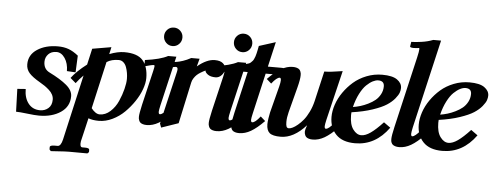

<svg xmlns="http://www.w3.org/2000/svg" viewBox="-56 -853 3209 1242"><g transform="rotate(5 1548.0 -232.0)"><path d="M212.4 12.2Q185.5 12.2 135.5 6.1Q85.4 0 62.5 0L57.6 -147.9L111.8 -151.9Q111.8 -94.2 139.6 -58.6Q167.5 -22.9 215.8 -22.9Q247.1 -22.9 269.5 -42.2Q292 -61.5 292 -98.6Q292 -115.2 283.9 -130.9Q275.9 -146.5 261 -159.7Q246.1 -172.9 232.7 -182.4Q219.2 -191.9 200.2 -202.6Q149.4 -231.9 128.7 -255.9Q107.9 -279.8 107.9 -312Q107.9 -374 162.1 -409.4Q216.3 -444.8 295.9 -444.8Q334.5 -444.8 365.2 -433.6Q396 -422.4 428.7 -396L423.8 -287.1L367.2 -290.5Q367.2 -340.3 344.5 -374Q321.8 -407.7 289.6 -407.7Q255.9 -407.7 236.6 -387.2Q217.3 -366.7 217.3 -337.9Q217.3 -290.5 256.3 -271.5Q328.6 -235.8 368.7 -202.1Q408.7 -168.5 408.7 -130.4Q408.7 -63.5 352.8 -25.6Q296.9 12.2 212.4 12.2Z M493.7 -343.8 517.6 -448.7 640.6 -469.7 630.4 -423.8Q683.6 -444.8 727.5 -444.8Q812.5 -444.8 847.7 -404.1Q882.8 -363.3 882.8 -289.6Q882.8 -257.8 868.4 -217.5Q854 -177.2 827.1 -137.2Q800.3 -97.2 766.1 -63.5Q731.9 -29.8 688.2 -8.8Q644.5 12.2 600.6 12.2Q560.1 12.2 532.7 1.5Q526.4 31.2 512.9 86.4Q499.5 141.6 497.1 153.3Q495.6 160.2 495.6 168.5Q495.6 192.4 508.3 192.4H526.9Q555.2 192.4 555.2 204.1V219.2L545.4 228.5Q545.4 228 425.3 228Q403.3 228 356 231.4L308.6 234.4L299.3 224.1V209Q299.3 196.8 330.6 196.8H349.6Q370.6 196.8 380.9 151.9L477.1 -271.5Q449.2 -243.7 430.2 -217.8L394.5 -248.5Q428.2 -293.9 493.7 -343.8ZM758.3 -273.9Q758.3 -293.5 755.1 -312.3Q752 -331.1 745.4 -349.6Q738.8 -368.2 725.8 -379.6Q712.9 -391.1 695.3 -391.1Q648.4 -391.1 617.2 -370.6L547.9 -65.4Q575.7 -29.8 602.5 -29.8Q639.6 -29.8 671.1 -58.3Q702.6 -86.9 720.7 -127.9Q738.8 -168.9 748.5 -208Q758.3 -247.1 758.3 -273.9Z M991 -528.8Q973.6 -546.4 973.6 -571.3Q973.6 -596.2 991 -613.8Q1008.3 -631.3 1033.2 -631.3Q1058.1 -631.3 1075.4 -613.8Q1092.8 -596.2 1092.8 -571.3Q1092.8 -546.4 1075.4 -528.8Q1058.1 -511.2 1033.2 -511.2Q1008.3 -511.2 991 -528.8ZM911.6 12.2Q897 12.2 886.2 8.8Q875.5 5.4 870.1 0.5Q864.7 -4.4 861.6 -11.7Q858.4 -19 857.7 -24.4Q856.9 -29.8 856.9 -36.6Q856.9 -56.2 870.6 -116.7L922.9 -337.9Q929.2 -364.7 929.2 -372.1Q929.2 -378.4 924.8 -378.4Q908.7 -377.9 863.3 -364.7L863.8 -405.8Q962.9 -418.9 1011.2 -444.8H1064.5L989.3 -123Q981.9 -90.3 981.9 -81.1Q981.9 -64.9 990.2 -64.9Q1009.3 -64.9 1042.5 -107.4L1073.2 -80.1Q1025.9 -31.7 988 -9.8Q950.2 12.2 911.6 12.2Z M1174.8 -287.1 1116.7 -17.6 1006.3 20.5 996.6 -4.9 1076.7 -347.2Q1079.1 -357.4 1079.1 -364.3Q1079.1 -378.9 1066.4 -378.9Q1061.5 -378.9 1053.5 -377Q1045.4 -375 1033.2 -371.3Q1021 -367.7 1012.2 -365.7L1021.5 -406.7Q1052.7 -409.2 1069.1 -411.6Q1085.4 -414.1 1109.9 -422.1Q1134.3 -430.2 1161.1 -444.8H1215.3L1201.7 -394Q1263.2 -444.8 1314.5 -444.8Q1350.1 -444.8 1367.7 -429.4Q1385.3 -414.1 1385.3 -394Q1385.3 -372.1 1368.2 -353Q1351.1 -334 1328.1 -334Q1295.9 -334 1278.1 -346.9Q1260.3 -359.9 1260.3 -372.1Q1252.9 -368.7 1246.8 -365.7Q1240.7 -362.8 1227.8 -354.7Q1214.8 -346.7 1205.3 -337.9Q1195.8 -329.1 1186.8 -315.4Q1177.7 -301.8 1174.8 -287.1Z M1444.6 -528.8Q1427.2 -546.4 1427.2 -571.3Q1427.2 -596.2 1444.6 -613.8Q1461.9 -631.3 1486.8 -631.3Q1511.7 -631.3 1529.1 -613.8Q1546.4 -596.2 1546.4 -571.3Q1546.4 -546.4 1529.1 -528.8Q1511.7 -511.2 1486.8 -511.2Q1461.9 -511.2 1444.6 -528.8ZM1365.2 12.2Q1350.6 12.2 1339.8 8.8Q1329.1 5.4 1323.7 0.5Q1318.4 -4.4 1315.2 -11.7Q1312 -19 1311.3 -24.4Q1310.5 -29.8 1310.5 -36.6Q1310.5 -56.2 1324.2 -116.7L1376.5 -337.9Q1382.8 -364.7 1382.8 -372.1Q1382.8 -378.4 1378.4 -378.4Q1362.3 -377.9 1316.9 -364.7L1317.4 -405.8Q1416.5 -418.9 1464.8 -444.8H1518.1L1442.9 -123Q1435.5 -90.3 1435.5 -81.1Q1435.5 -64.9 1443.8 -64.9Q1462.9 -64.9 1496.1 -107.4L1526.9 -80.1Q1479.5 -31.7 1441.7 -9.8Q1403.8 12.2 1365.2 12.2Z M1470.2 -116.7 1532.7 -386.2H1463.4L1473.6 -432.6Q1487.3 -432.6 1498.5 -433.6Q1509.8 -434.6 1519.3 -437.5Q1528.8 -440.4 1535.9 -442.6Q1543 -444.8 1549.1 -451.2Q1555.2 -457.5 1559.3 -461.7Q1563.5 -465.8 1567.6 -475.8Q1571.8 -485.8 1574.2 -491.9Q1576.7 -498 1579.8 -512Q1583 -525.9 1584.7 -534.4Q1586.4 -543 1589.8 -560.5L1697.3 -594.7L1659.7 -432.6H1746.6Q1774.4 -432.6 1774.4 -424.3L1769.5 -402.3Q1768.1 -394.5 1753.4 -390.4Q1738.8 -386.2 1722.7 -386.2H1649.4L1588.9 -123Q1581.5 -91.3 1581.5 -81.1Q1581.5 -64.9 1589.8 -64.9Q1608.9 -64.9 1642.1 -107.4L1672.9 -80.1Q1625.5 -31.7 1587.6 -9.8Q1549.8 12.2 1511.2 12.2Q1496.6 12.2 1485.8 8.8Q1475.1 5.4 1469.7 0.5Q1464.4 -4.4 1461.2 -11.7Q1458 -19 1457.3 -24.4Q1456.5 -29.8 1456.5 -36.6Q1456.5 -57.6 1470.2 -116.7Z M1862.3 -315.9 1819.3 -150.9Q1810.1 -115.2 1810.1 -86.4Q1810.1 -65.4 1814.2 -56.2Q1818.4 -46.9 1829.6 -46.9Q1839.4 -46.9 1853.8 -53.7Q1868.2 -60.5 1886.7 -75.9Q1905.3 -91.3 1922.6 -112.5Q1939.9 -133.8 1955.8 -166.5Q1971.7 -199.2 1980.5 -236.3L2025.9 -432.6Q2065.4 -432.6 2144.5 -445.8L2066.9 -123Q2059.6 -90.3 2059.6 -81.1Q2059.6 -64.9 2067.9 -64.9Q2086.9 -64.9 2120.1 -107.4L2150.9 -80.1Q2103.5 -31.7 2065.7 -9.8Q2027.8 12.2 1989.3 12.2Q1974.6 12.2 1963.9 8.8Q1953.1 5.4 1947.8 0.5Q1942.4 -4.4 1939.2 -11.7Q1936 -19 1935.3 -24.4Q1934.6 -29.8 1934.6 -36.6Q1934.6 -46.9 1945.8 -77.1Q1865.7 12.2 1781.2 12.2Q1729 12.2 1709 -4.9Q1689 -22 1689 -61.5Q1689 -74.7 1692.6 -100.1Q1696.3 -125.5 1699.7 -138.7L1743.7 -309.6Q1751 -337.9 1751 -351.6Q1751 -367.7 1742.7 -367.7Q1723.6 -367.7 1690.4 -325.2L1659.7 -352.5Q1707 -400.9 1744.9 -422.9Q1782.7 -444.8 1821.3 -444.8Q1835.9 -444.8 1846.7 -441.4Q1857.4 -438 1862.8 -433.1Q1868.2 -428.2 1871.3 -420.9Q1874.5 -413.6 1875.2 -408.2Q1876 -402.8 1876 -396Q1876 -368.7 1862.3 -315.9Z M2418 -370.6Q2418 -406.2 2379.4 -406.2Q2363.3 -406.2 2344 -396.5Q2324.7 -386.7 2303.5 -366.5Q2282.2 -346.2 2262.5 -308.1Q2242.7 -270 2230.5 -220.2Q2254.9 -224.1 2278.6 -231.2Q2302.2 -238.3 2328.1 -251Q2354 -263.7 2373.3 -279.5Q2392.6 -295.4 2405.3 -319.3Q2418 -343.3 2418 -370.6ZM2529.8 -369.6Q2529.8 -356 2524.4 -339.8Q2519 -323.7 2499.8 -300Q2480.5 -276.4 2449.2 -256.1Q2418 -235.8 2359.4 -216.1Q2300.8 -196.3 2224.1 -185.5Q2223.1 -178.2 2223.1 -166.5Q2223.1 -106.4 2246.6 -74.7Q2270 -43 2299.8 -43Q2326.7 -43 2360.1 -66.4Q2393.6 -89.8 2439.5 -139.2L2482.9 -107.9Q2396.5 12.2 2264.2 12.2Q2181.6 12.2 2139.9 -31.5Q2098.1 -75.2 2098.1 -144.5Q2098.1 -182.6 2112.1 -224.4Q2126 -266.1 2153.1 -305.2Q2180.2 -344.2 2216.1 -375.5Q2252 -406.7 2300.5 -425.8Q2349.1 -444.8 2401.9 -444.8Q2468.3 -444.8 2499 -422.9Q2529.8 -400.9 2529.8 -369.6Z M2509.8 -116.7 2616.7 -576.7Q2626 -617.2 2626 -630.4Q2626 -637.7 2623.5 -637.7Q2619.1 -637.7 2609.9 -636.2Q2599.6 -634.8 2590.8 -634.8Q2564.9 -634.8 2564.9 -642.6Q2564.9 -644.5 2569.8 -672.9Q2593.8 -672.9 2635.7 -678.7Q2677.7 -684.6 2710.4 -697.8H2761.2L2627.9 -123Q2621.1 -91.3 2621.1 -81.1Q2621.1 -64.9 2628.9 -64.9Q2637.7 -64.9 2651.6 -76.2Q2665.5 -87.4 2681.6 -107.4L2711.9 -80.1Q2665 -31.7 2627.2 -9.8Q2589.4 12.2 2550.8 12.2Q2536.1 12.2 2525.4 8.8Q2514.6 5.4 2509 0.5Q2503.4 -4.4 2500.2 -11.7Q2497.1 -19 2496.6 -24.4Q2496.1 -29.8 2496.1 -36.6Q2496.1 -57.6 2509.8 -116.7Z M2984.4 -370.6Q2984.4 -406.2 2945.8 -406.2Q2929.7 -406.2 2910.4 -396.5Q2891.1 -386.7 2869.9 -366.5Q2848.6 -346.2 2828.9 -308.1Q2809.1 -270 2796.9 -220.2Q2821.3 -224.1 2845 -231.2Q2868.7 -238.3 2894.5 -251Q2920.4 -263.7 2939.7 -279.5Q2959 -295.4 2971.7 -319.3Q2984.4 -343.3 2984.4 -370.6ZM3096.2 -369.6Q3096.2 -356 3090.8 -339.8Q3085.4 -323.7 3066.2 -300Q3046.9 -276.4 3015.6 -256.1Q2984.4 -235.8 2925.8 -216.1Q2867.2 -196.3 2790.5 -185.5Q2789.6 -178.2 2789.6 -166.5Q2789.6 -106.4 2813 -74.7Q2836.4 -43 2866.2 -43Q2893.1 -43 2926.5 -66.4Q2960 -89.8 3005.9 -139.2L3049.3 -107.9Q2962.9 12.2 2830.6 12.2Q2748 12.2 2706.3 -31.5Q2664.6 -75.2 2664.6 -144.5Q2664.6 -182.6 2678.5 -224.4Q2692.4 -266.1 2719.5 -305.2Q2746.6 -344.2 2782.5 -375.5Q2818.4 -406.7 2866.9 -425.8Q2915.5 -444.8 2968.3 -444.8Q3034.7 -444.8 3065.4 -422.9Q3096.2 -400.9 3096.2 -369.6Z"/></g></svg>

Font: LL
Style: Bold Italic
Weight: 700
Italic angle: -11.5°
Designer: Philipp H. Poll
Foundry: Philipp H. Poll
Version: Version 2.7.x